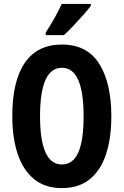

<svg xmlns="http://www.w3.org/2000/svg" viewBox="-20 -953 633 983"><path d="M550 -358Q550 -245 522.5 -162.5Q495 -80 439 -35Q383 10 297 10Q211 10 155 -35.5Q99 -81 71 -163.5Q43 -246 43 -359Q43 -539 107.5 -632Q172 -725 297 -725Q426 -725 488 -626.5Q550 -528 550 -358ZM185 -358Q185 -111 297 -111Q353 -111 380.5 -171.5Q408 -232 408 -358Q408 -606 297 -606Q185 -606 185 -358ZM445 -923Q432 -905 408 -878Q384 -851 357 -822.5Q330 -794 307 -773H214V-786Q240 -826 260.5 -863Q281 -900 296 -933H445Z"/></svg>

Font: Noto Sans Lao ExtraCondensed
Style: Bold
Weight: 700
Width: 2
Designer: Monotype Design Team
Foundry: Monotype Imaging Inc.
Version: Version 2.003; ttfautohint (v1.8.4.7-5d5b)